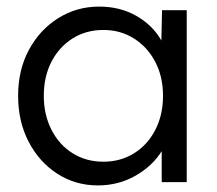

<svg xmlns="http://www.w3.org/2000/svg" viewBox="-20 -553 660 583"><path d="M277 10Q209 10 154 -25.5Q99 -61 67 -122.5Q35 -184 35 -262Q35 -341 68 -402Q101 -463 157 -498Q213 -533 281 -533Q345 -533 394.5 -504.5Q444 -476 470 -430L472 -522H547V0H471V-94Q443 -49 391.5 -19.5Q340 10 277 10ZM294 -62Q346 -62 387 -87.5Q428 -113 451.5 -158.5Q475 -204 475 -262Q475 -320 451.5 -365Q428 -410 387 -436Q346 -462 294 -462Q241 -462 200 -436Q159 -410 136 -365Q113 -320 113 -262Q113 -205 136 -159.5Q159 -114 200 -88Q241 -62 294 -62Z"/></svg>

Font: Lexend Deca Light
Style: Regular
Weight: 300
Designer: Bonnie Shaver-Troup, Thomas Jockin
Foundry: Lexend
Version: Version 1.008; ttfautohint (v1.8.4.7-5d5b)